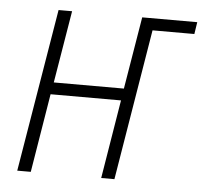

<svg xmlns="http://www.w3.org/2000/svg" viewBox="-44 -576 663 622"><g transform="rotate(5 288.0 -265.0)"><path d="M34 0H78L120 -256H349L307 0H350L431 -491H567L573 -530H394L355 -295H127L166 -530H122Z"/></g></svg>

Font: Iosevka Sparkle Extralight
Style: Italic
Weight: 200
Italic angle: -9°
Designer: Belleve Invis
Foundry: Belleve Invis
Version: Version 4.5.0; ttfautohint (v1.8.3)